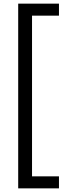

<svg xmlns="http://www.w3.org/2000/svg" viewBox="-20 -819 389 1055"><path d="M304 216V150H156V-733H304V-799H80V216Z"/></svg>

Font: Noto Sans Sinhala UI
Style: Regular
Weight: 400
Designer: Jelle Bosma - Monotype Design Team
Foundry: Monotype Imaging Inc.
Version: Version 2.006